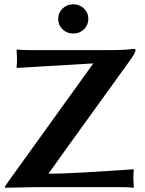

<svg xmlns="http://www.w3.org/2000/svg" viewBox="-20 -881 685 904"><path d="M274.4 -743.2Q253.9 -763.2 253.9 -792Q253.9 -820.8 274.4 -840.8Q294.9 -860.8 325 -860.8Q355 -860.8 375.5 -840.8Q396 -820.8 396 -792Q396 -763.2 375.5 -743.2Q355 -723.1 325 -723.1Q294.9 -723.1 274.4 -743.2ZM208 -63Q266.1 -63 366 -68.6Q465.8 -74.2 537.1 -79.1L607.9 -84L609.9 -81.1Q607.9 -64.9 607.9 -38.1Q607.9 -28.3 609.9 0L607.9 2.9Q584 0 537.1 0H153.8L4.9 2.9L2 -1Q7.8 -8.8 16.8 -22.5Q25.9 -36.1 27.8 -38.1L419.4 -582.5Q419.4 -582.5 329.6 -577.1Q239.7 -571.8 194.8 -569.3L60.1 -561L58.1 -564Q60.1 -580.1 60.1 -606.9Q60.1 -616.7 58.1 -645L60.1 -647.9Q84 -645 121.1 -645H485.8Q566.9 -645 611.8 -650.9Q617.7 -650.9 618.2 -645Q618.2 -632.8 587.9 -590.8Q208 -64.9 208 -63Z"/></svg>

Font: Linux Biolinum O
Style: Bold
Weight: 700
Designer: Philipp H. Poll
Foundry: Philipp H. Poll
Version: Version 1.3.2